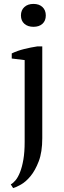

<svg xmlns="http://www.w3.org/2000/svg" viewBox="-20 -749 328 981"><path d="M35 0ZM106 -442 40 -450V-476Q69 -490 103.5 -498.5Q138 -507 171 -512H196V-43Q196 28 178 75Q160 122 136 151Q112 180 87 194Q62 208 47 212L35 193Q47 187 59.5 172Q72 157 82.5 130.5Q93 104 99.5 66Q106 28 106 -24ZM87 -670Q87 -697 104.5 -713Q122 -729 151 -729Q180 -729 197 -713Q214 -697 214 -670Q214 -643 197 -627.5Q180 -612 151 -612Q122 -612 104.5 -627.5Q87 -643 87 -670Z"/></svg>

Font: PT Serif
Style: Regular
Weight: 400
Designer: A.Korolkova, O.Umpeleva, V.Yefimov
Foundry: ParaType Ltd
Version: Version 1.000W OFL; ttfautohint (v1.6)